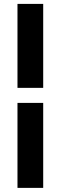

<svg xmlns="http://www.w3.org/2000/svg" viewBox="-20 -730 303 960"><path d="M196 -290.7H67.4V-710.5H196ZM196 209.4H67.4V-215.5H196Z"/></svg>

Font: Anek Odia Medium
Style: Regular
Weight: 500
Designer: Yesha Goshar & Mahesh Sahu (Odia), Yesha Goshar (Latin)
Foundry: Ek Type
Version: Version 1.003